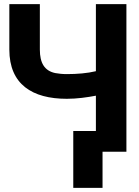

<svg xmlns="http://www.w3.org/2000/svg" viewBox="-20 -731 668 925"><path d="M25 -492C25 -325 135 -255 302 -255C351 -255 400 -262 442 -270V-100H333V174H474V0H589V-711H442V-388C401 -378 351 -374 302 -374C281 -374 262 -376 246 -379C194 -390 172 -428 172 -492V-711H25Z"/></svg>

Font: Asimov Pro
Style: Bd
Weight: 700
Designer: Google
Version: Version 2.000980; 2014